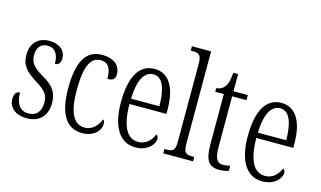

<svg xmlns="http://www.w3.org/2000/svg" viewBox="-90 -1033 2200 1316"><g transform="rotate(15 1010.5 -375.0)"><path d="M163 10C252 10 305 -45 305 -135C305 -208 275 -253 195 -298C128 -337 100 -367 100 -422C100 -471 123 -508 174 -508C226 -508 254 -471 254 -400C281 -400 294 -419 294 -451C294 -503 252 -543 178 -543C100 -543 49 -494 49 -412C49 -336 81 -300 167 -246C235 -205 253 -174 253 -127C253 -60 223 -25 165 -25C103 -25 74 -74 74 -149C53 -149 34 -133 34 -94C34 -36 78 10 163 10Z M556 10C644 10 684 -47 684 -86C684 -103 680 -113 672 -119C655 -75 621 -31 563 -31C485 -31 445 -106 445 -265C445 -453 488 -506 553 -506C610 -506 628 -461 628 -394C664 -394 683 -405 683 -441C683 -503 636 -544 553 -544C455 -544 385 -479 385 -264C385 -63 456 10 556 10Z M933 10C1023 10 1066 -48 1066 -85C1066 -100 1059 -109 1051 -113C1033 -70 999 -31 943 -31C865 -31 820 -106 819 -267H1081V-298C1081 -454 1025 -544 925 -544C819 -544 759 -451 759 -263C759 -89 823 10 933 10ZM1021 -305H820C823 -430 858 -506 926 -506C994 -506 1020 -424 1021 -305Z M1130 0H1342V-31H1335C1281 -31 1266 -39 1266 -105V-760H1130V-729H1142C1186 -729 1206 -722 1206 -656V-105C1206 -39 1191 -31 1137 -31H1130Z M1529 10C1555 10 1579 5 1595 0V-37C1577 -33 1564 -30 1544 -30C1504 -30 1485 -57 1485 -142V-500H1587V-536H1485V-658H1451C1446 -606 1441 -578 1424 -557C1412 -539 1393 -529 1365 -525V-500H1426V-143C1426 -28 1457 10 1529 10Z M1833 10C1923 10 1966 -48 1966 -85C1966 -100 1959 -109 1951 -113C1933 -70 1899 -31 1843 -31C1765 -31 1720 -106 1719 -267H1981V-298C1981 -454 1925 -544 1825 -544C1719 -544 1659 -451 1659 -263C1659 -89 1723 10 1833 10ZM1921 -305H1720C1723 -430 1758 -506 1826 -506C1894 -506 1920 -424 1921 -305Z"/></g></svg>

Font: Noto Serif Tamil ExtraCondensed Light
Style: Italic
Weight: 300
Width: 2
Italic angle: -12°
Designer: Indian Type Foundry, Tom Grace, and the Monotype Design Team
Foundry: Monotype Imaging Inc.
Version: Version 2.003